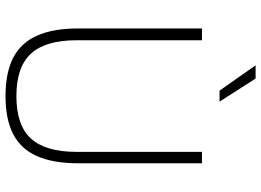

<svg xmlns="http://www.w3.org/2000/svg" viewBox="-151 -833 994 732"><g transform="rotate(90 346.0 -467.0)"><path d="M346.5 9Q257.5 9 200.5 -20.2Q143.5 -49.5 116 -111Q88.5 -172.5 88.5 -268V-740H133.5V-262Q133.5 -143.5 184.5 -88Q235.5 -32.5 346.5 -32.5Q457.5 -32.5 508.2 -88Q559 -143.5 559 -262V-740H602.5V-268Q602.5 -172.5 575.2 -111Q548 -49.5 491.2 -20.2Q434.5 9 346.5 9ZM325.5 -807 229 -944.5H279.5L367.5 -807Z"/></g></svg>

Font: Encode Sans SC ExtraLight
Style: Regular
Weight: 250
Designer: Multiple Designers
Foundry: Impallari Type
Version: Version 3.002